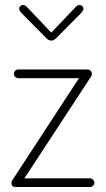

<svg xmlns="http://www.w3.org/2000/svg" viewBox="-20 -751 425 771"><path d="M78 -35H341Q348 -35 353.5 -29.5Q359 -24 359 -17Q359 -10 353.5 -5Q348 0 341 0H44Q26 0 26 -16Q26 -24 30 -28L297 -437H54Q47 -437 41.5 -442Q36 -447 36 -454Q36 -462 41 -467Q46 -472 54 -472H331Q338 -472 343.5 -467Q349 -462 349 -454Q349 -448 346 -444ZM307 -700 207 -599Q196 -588 186 -588Q174 -588 165 -599L65 -700Q57 -710 57 -716Q57 -722 61.5 -726.5Q66 -731 72 -731Q81 -731 88 -723L186 -620L284 -723Q291 -731 300 -731Q306 -731 310.5 -726.5Q315 -722 315 -716Q315 -710 307 -700Z"/></svg>

Font: Dosis
Style: ExtraLight
Weight: 250
Designer: Edgar Tolentino, Pablo Impallari, Igino Marini
Foundry: Edgar Tolentino, Pablo Impallari, Igino Marini
Version: Version 1.007